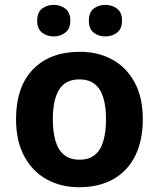

<svg xmlns="http://www.w3.org/2000/svg" viewBox="-20 -773 665 803"><path d="M310.6 10Q234.4 10 174.9 -23.1Q115.3 -56.2 81.2 -119.9Q47.1 -183.6 47.1 -274.4Q47.1 -409.9 118.3 -483.2Q189.6 -556.4 313.8 -556.4Q391 -556.4 450.2 -523.6Q509.4 -490.8 543.3 -428Q577.2 -365.3 577.2 -274.5Q577.2 -183.7 544.8 -120Q512.4 -56.3 452.8 -23.1Q393.3 10 310.6 10ZM312.8 -105.1Q352.1 -105.1 376.4 -124.9Q400.8 -144.7 412.1 -183Q423.4 -221.3 423.4 -274.3Q423.4 -328.1 411.9 -365.2Q400.4 -402.3 375.9 -421.6Q351.5 -440.9 311.8 -440.9Q253.5 -440.9 227.2 -397.9Q200.9 -354.8 200.9 -274.5Q200.9 -221.3 212.2 -183Q223.5 -144.7 248.5 -124.9Q273.4 -105.1 312.8 -105.1ZM135.5 -686.5Q135.5 -721 155.6 -736.8Q175.7 -752.6 204.5 -752.6Q232.7 -752.6 253.4 -736.8Q274.1 -721 274.1 -686.5Q274.1 -652.9 253.4 -636.8Q232.7 -620.6 204.5 -620.6Q175.7 -620.6 155.6 -636.8Q135.5 -652.9 135.5 -686.5ZM351.6 -686.5Q351.6 -721 371.5 -736.8Q391.4 -752.6 420.8 -752.6Q448.9 -752.6 469.7 -736.8Q490.4 -721 490.4 -686.5Q490.4 -652.9 469.7 -636.8Q448.9 -620.6 420.8 -620.6Q391.4 -620.6 371.5 -636.8Q351.6 -652.9 351.6 -686.5Z"/></svg>

Font: Noto Sans Symbols
Style: Regular
Weight: 400
Designer: Monotype Design Team
Foundry: Monotype Imaging Inc.
Version: Version 2.002